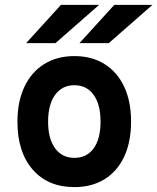

<svg xmlns="http://www.w3.org/2000/svg" viewBox="-20 -752 642 784"><path d="M283.8 12Q175.8 12 113.5 -59.5Q51.2 -130.9 51.2 -255Q51.2 -337.2 79.6 -397.4Q108 -457.5 160.2 -490.2Q212.5 -523 283.8 -523Q355 -523 406.9 -490.4Q458.9 -457.9 487.1 -397.9Q515.2 -337.9 515.2 -255.4Q515.2 -172.6 487.2 -112.7Q459.3 -52.7 407.4 -20.4Q355.4 12 283.8 12ZM283.8 -107.4Q334.5 -107.4 362.6 -146.4Q390.6 -185.3 390.6 -255.4Q390.6 -325.7 362.2 -364.9Q333.9 -404 283.8 -404Q233.5 -404 204.9 -364.5Q176.4 -325 176.4 -255Q176.4 -185.8 204.9 -146.6Q233.5 -107.4 283.8 -107.4ZM304.6 -576 446.6 -732H602.4L424.4 -576ZM86.8 -576 228.8 -732H384.6L206.6 -576Z"/></svg>

Font: Overpass
Style: Regular
Weight: 400
Designer: Delve Withrington, Dave Bailey, Thomas Jockin
Foundry: Delve Fonts LLC
Version: Version 4.000